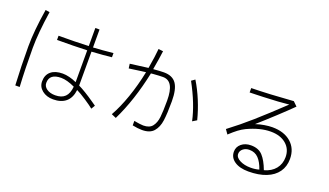

<svg xmlns="http://www.w3.org/2000/svg" viewBox="-71 -1186 3029 1768"><g transform="rotate(20 1443.0 -301.5)"><path d="M631 -496V-673H672V-497Q763 -502 867 -513V-472Q789 -463 672 -456V-124Q738 -92 833 -26Q872 1 872 1L850 38Q822 15 763.5 -23.5Q705 -62 669 -79Q660 -1 614 38.5Q568 78 489 78Q424 78 381 43.5Q338 9 338 -44Q338 -107 379 -141.5Q420 -176 494 -176Q524 -176 560.5 -167Q597 -158 631 -142V-454Q501 -449 337 -449V-490Q502 -490 631 -496ZM144 -672 185 -666Q152 -447 152 -304Q152 -98 162 76H119Q109 -113 109 -304Q109 -454 144 -672ZM494 36Q557 36 590 3.5Q623 -29 629 -97Q550 -134 494 -134Q379 -134 379 -44Q379 -9 411 13.5Q443 36 494 36Z M1217 -495Q1239 -624 1244 -690L1290 -685Q1281 -611 1261 -499Q1331 -505 1365 -505Q1449 -505 1486.5 -451.5Q1524 -398 1524 -279Q1524 -159 1514.5 -90Q1505 -21 1468.5 21Q1432 63 1355 63Q1313 63 1261 52V8Q1270 9 1290 13Q1296 14 1316 17Q1336 20 1352 20Q1413 20 1440.5 -15.5Q1468 -51 1474.5 -108Q1481 -165 1481 -271Q1481 -367 1454 -414.5Q1427 -462 1371 -462Q1340 -462 1275 -457L1255 -455Q1196 -173 1091 41L1045 21Q1096 -69 1138.5 -191Q1181 -313 1209 -450L1162 -444L1047 -428L1041 -472Q1155 -488 1217 -495ZM1803 -195 1762 -170Q1728 -329 1625 -518L1659 -542Q1706 -465 1743 -375.5Q1780 -286 1803 -195Z M2550 -621Q2460 -611 2301 -605Q2281 -605 2241 -603L2169 -601V-644Q2340 -647 2579 -665L2619 -626Q2568 -575 2477.5 -491Q2387 -407 2315 -344Q2357 -358 2400 -365Q2443 -372 2476 -372Q2592 -372 2660 -312.5Q2728 -253 2728 -152Q2728 -78 2689.5 -24Q2651 30 2578.5 58.5Q2506 87 2406 87Q2320 87 2269.5 52.5Q2219 18 2219 -40Q2219 -87 2256 -117.5Q2293 -148 2349 -148Q2423 -148 2464 -103.5Q2505 -59 2537 27Q2607 8 2645.5 -39.5Q2684 -87 2684 -154Q2684 -233 2627.5 -281Q2571 -329 2477 -329Q2372 -329 2249 -271Q2216 -255 2184.5 -231.5Q2153 -208 2109 -167L2079 -210Q2188 -292 2294.5 -386Q2401 -480 2550 -621ZM2414 47Q2459 47 2496 36Q2474 -30 2439 -67Q2404 -104 2349 -104Q2313 -104 2288 -84Q2263 -64 2263 -34Q2263 1 2307 24Q2351 47 2414 47Z"/></g></svg>

Font: Gmarket Sans TTF Light
Style: Regular
Weight: 300
Designer: Creative Director : Sungho Lee; Art Director : Kiwoong Choi; Project Manager : Sori Yang, Jongwook Yoon; Font Designer :
Foundry: Sandoll Inc.
Version: Version 1.000;hotconv 1.0.109;makeotfexe 2.5.65596